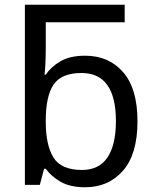

<svg xmlns="http://www.w3.org/2000/svg" viewBox="-20 -780 655 810"><path d="M339 10Q276 10 236 -13Q196 -36 173 -68H166L148 0H85V-760H506V-686H173V-575Q173 -541 171.5 -511.5Q170 -482 168 -465H173Q196 -499 236 -522Q276 -545 339 -545Q439 -545 499.5 -475.5Q560 -406 560 -268Q560 -130 499 -60Q438 10 339 10ZM326 -63Q398 -63 433.5 -116Q469 -169 469 -269Q469 -472 324 -472Q239 -472 206 -423Q173 -374 173 -271V-267Q173 -168 205.5 -115.5Q238 -63 326 -63Z"/></svg>

Font: Noto Sans Historical
Style: Regular
Weight: 400
Designer: Monotype Design Team
Foundry: Monotype Imaging Inc.
Version: Version 2.013; ttfautohint (v1.8.4.7-5d5b)